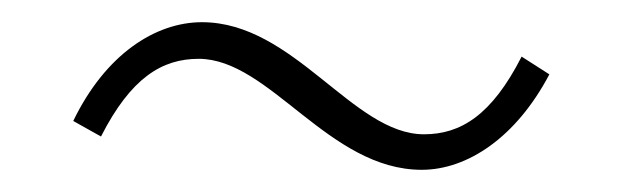

<svg xmlns="http://www.w3.org/2000/svg" viewBox="-20 -450 561 173"><path d="M360 -297C401 -297 445 -326 475 -383L450 -399C423 -346 395 -329 362 -329C298 -329 245 -430 162 -430C120 -430 75 -401 46 -341L71 -327C98 -380 126 -397 159 -397C223 -397 276 -297 360 -297Z"/></svg>

Font: Harano Aji Gothic CN ExtraLight
Style: Regular
Weight: 250
Foundry: Masamichi Hosoda
Version: HaranoAjiGothicCN-ExtraLight version 20230610;ttx 4.39.4